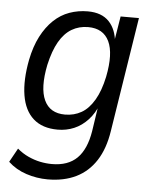

<svg xmlns="http://www.w3.org/2000/svg" viewBox="-51 -542 614 773"><g transform="rotate(5 256.5 -155.0)"><path d="M170 189Q126 189 83.5 175Q41 161 10 132L41 76Q62 94 86 105Q110 116 134 121Q158 126 182 126Q247 126 283.5 90Q320 54 332 -20L349 -133L355 -134Q340 -94 315 -67Q290 -40 259 -27Q228 -14 193 -14Q131 -14 94.5 -46.5Q58 -79 48 -140Q38 -201 54 -284Q65 -339 86 -379.5Q107 -420 135.5 -447Q164 -474 199 -486.5Q234 -499 273 -499Q329 -499 359 -467.5Q389 -436 393 -380H388L406 -490H480L407 -27Q396 45 365 93Q334 141 285 165Q236 189 170 189ZM217 -77Q254 -77 283.5 -94Q313 -111 335 -148.5Q357 -186 369 -243Q388 -338 364.5 -387Q341 -436 280 -436Q243 -436 213.5 -418.5Q184 -401 163 -364.5Q142 -328 129 -270Q110 -176 133 -126.5Q156 -77 217 -77Z"/></g></svg>

Font: Nunito Sans 10pt Condensed
Style: Italic
Weight: 400
Width: 3
Italic angle: -9°
Designer: Vernon Adams
Foundry: Vernon Adams
Version: Version 3.101;gftools[0.9.27]